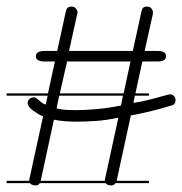

<svg xmlns="http://www.w3.org/2000/svg" viewBox="-20 -571 554 584"><path d="M299 -23Q299 -28 300 -29L340 -213Q302 -205 270 -203Q238 -201 213 -201Q193 -201 175.5 -202.5Q158 -204 144 -207L104 -22V-21H299ZM216 -535V-534Q216 -532 215 -531Q215 -530 215 -529L190 -416H384L410 -535L412 -542Q415 -551 426 -551Q436 -551 440.5 -545.5Q445 -540 445 -535V-529L420 -416H460Q485 -416 485 -400Q485 -384 460 -384H413L392 -287H433V-280H390L386 -258Q413 -262 439 -269L491 -283Q492 -284 498 -284Q504 -284 509 -279Q514 -274 514 -266Q514 -253 501 -250Q468 -240 437.5 -232.5Q407 -225 378 -220L335 -22L334 -21H433V-14H331Q327 -7 320 -7Q306 -7 301 -14H101Q97 -7 90 -7Q76 -7 71 -14H0V-21H69V-23Q69 -28 70 -29L111 -217Q103 -220 95 -225Q87 -230 80 -235Q73 -240 68.5 -246Q64 -252 64 -258Q64 -264 69.5 -269.5Q75 -275 83 -275Q87 -275 90.5 -272.5Q94 -270 98.5 -266Q103 -262 107.5 -258.5Q112 -255 119 -253L125 -280H0V-287H126L147 -384H116Q89 -384 89 -400Q89 -416 116 -416H154L180 -535L182 -542Q186 -551 197 -551Q206 -551 211 -545Q212 -544 213 -542ZM377 -384H184L162 -287H356ZM210 -236Q238 -236 272.5 -239Q307 -242 348 -250L354 -280H160L152 -241Q165 -238 179.5 -237Q194 -236 210 -236Z"/></svg>

Font: Gruenewald VA 3. Klasse
Style: Regular
Weight: 400
Designer: Peter Wiegel
Foundry: Peter Wiegel, nach dem Schriftentwurf von Dr. H. Gr¸newald
Version: Version 0.007